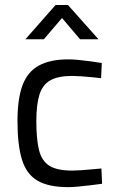

<svg xmlns="http://www.w3.org/2000/svg" viewBox="-20 -752 476 782"><path d="M257.4 10.2Q178 10.2 132.9 -16.1Q87.8 -42.4 69.5 -101.7Q51.2 -161 51.2 -258.6Q51.2 -350 71.8 -405Q92.4 -460 138.5 -485.1Q184.6 -510.2 258.6 -510.2Q275.4 -510.2 299.9 -507.9Q324.4 -505.6 350 -502.1Q375.6 -498.6 394.6 -495.4L391.8 -433.6Q374.8 -435.6 352.8 -437.7Q330.8 -439.8 309.5 -441.3Q288.2 -442.8 274.2 -442.8Q216.7 -442.8 185 -424.8Q153.3 -406.9 140.6 -366.4Q128 -325.9 128 -258.6Q128 -184.6 139 -140.4Q150.1 -96.1 181.5 -76.6Q212.9 -57.2 274.6 -57.2Q288.6 -57.2 309.7 -58.7Q330.8 -60.2 353.4 -62.2Q376 -64.2 393 -65.8L395.8 -3.6Q375.8 -0.8 349.8 2.4Q323.8 5.6 299 7.9Q274.2 10.2 257.4 10.2ZM83.3 -592 206.3 -731.6H256.8L381.2 -592H306.1L232.6 -678.7L158.5 -592Z"/></svg>

Font: Titillium Web
Style: Bold
Weight: 700
Designer: Mohamed Gaber, Accademia di Belle Arti di Urbino
Foundry: Kief Type Foundry, Accademia di Belle Arti di Urbino
Version: Version 3.000